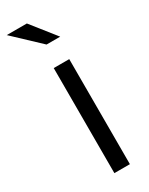

<svg xmlns="http://www.w3.org/2000/svg" viewBox="-228 -754 617 793"><g transform="rotate(-30 81.0 -358.0)"><path d="M137 -501V0H63V-501ZM59 -716 151 -600H86L-37 -716Z"/></g></svg>

Font: Red Hat Display
Style: Regular
Weight: 400
Designer: Pentagram / MCKL
Foundry: Pentagram / MCKL
Version: Version 1.003; Red Hat Display